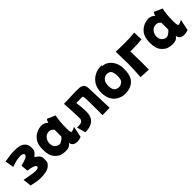

<svg xmlns="http://www.w3.org/2000/svg" viewBox="305 -1857 3222 3222"><g transform="rotate(-45 1916.5 -246.0)"><path d="M285 72Q211 72 78 40L61 -110Q249 -73 309 -73Q381 -73 382 -108Q382 -152 216 -176L205 -302Q308 -330 342 -349Q379 -371 379 -393Q379 -427 315 -433H307Q212 -433 93 -386L66 -542Q195 -568 287 -568Q298 -568 354.5 -566Q411 -564 457.5 -540.5Q504 -517 525 -472Q540 -438 540 -396Q540 -386 537.5 -353Q535 -320 495.5 -285Q456 -250 461 -251Q468 -249 508 -218Q548 -187 554 -147Q557 -126 557 -105Q557 -88 553.5 -55.5Q550 -23 511.5 12.5Q473 48 415.5 60Q358 72 285 72Z M1161 76Q1047 76 1039 -15Q1012 35 951 46Q931 50 903 50Q857 50 807.5 36Q758 22 707 -35Q648 -100 648 -237Q648 -321 670.5 -381.5Q693 -442 753 -488.5Q813 -535 900 -544H917Q988 -544 1033 -492Q1038 -529 1062 -558L1207 -495Q1181 -390 1181 -213Q1181 -148 1191 -120Q1195 -111 1208 -111Q1231 -111 1289 -141L1248 56Q1199 76 1161 76ZM916 -104Q924 -104 935 -108Q946 -112 974.5 -130.5Q1003 -149 1024 -177V-337Q989 -385 937 -385Q865 -385 825 -322Q800 -275 800 -233Q800 -156 856 -122Q884 -104 916 -104Z M1443 -533Q1778 -548 1826 -539.5Q1874 -531 1896.5 -505.5Q1919 -480 1921.5 -435.5Q1924 -391 1938 55L1767 59Q1767 -280 1764 -322Q1761 -364 1757.5 -381Q1754 -398 1736.5 -399Q1719 -400 1599 -397Q1628 -194 1612 -109.5Q1596 -25 1530.5 16.5Q1465 58 1361 58L1316 -97Q1403 -95 1430 -113Q1457 -131 1459.5 -175.5Q1462 -220 1443 -533Z M2297 -77Q2327 -77 2366 -101Q2415 -133 2411 -239Q2410 -284 2396 -324Q2379 -374 2311 -380Q2243 -380 2205 -322Q2179 -281 2182 -211Q2183 -123 2231 -94Q2262 -77 2297 -77ZM2303 75Q2296 75 2256.5 73.5Q2217 72 2158.5 43Q2100 14 2063 -44Q2020 -111 2017 -214Q2013 -405 2158 -497Q2232 -543 2318 -543L2350 -542L2348 -525Q2406 -525 2458 -488Q2568 -401 2572 -250Q2575 -79 2504 -5Q2428 75 2303 75Z M2858 -102 2857 67 2668 59Q2682 -115 2682 -247Q2682 -345 2675 -538Q2777 -533 2885 -533Q3007 -533 3122 -546L3127 -380Q3029 -367 2922 -367Q2885 -367 2852 -368Q2852 -295 2855 -234Q2858 -173 2858 -102Z M3699 76Q3585 76 3577 -15Q3550 35 3489 46Q3469 50 3441 50Q3395 50 3345.5 36Q3296 22 3245 -35Q3186 -100 3186 -237Q3186 -321 3208.5 -381.5Q3231 -442 3291 -488.5Q3351 -535 3438 -544H3455Q3526 -544 3571 -492Q3576 -529 3600 -558L3745 -495Q3719 -390 3719 -213Q3719 -148 3729 -120Q3733 -111 3746 -111Q3769 -111 3827 -141L3786 56Q3737 76 3699 76ZM3454 -104Q3462 -104 3473 -108Q3484 -112 3512.5 -130.5Q3541 -149 3562 -177V-337Q3527 -385 3475 -385Q3403 -385 3363 -322Q3338 -275 3338 -233Q3338 -156 3394 -122Q3422 -104 3454 -104Z"/></g></svg>

Font: KN Bobohei
Style: Bold
Weight: 700
Designer: Kingnam Type Foundry
Version: Version 1.710;March 18, 2023